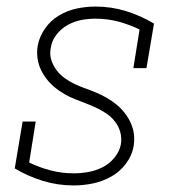

<svg xmlns="http://www.w3.org/2000/svg" viewBox="-20 -558 540 586"><path d="M205 8Q156 8 110.5 -6Q65 -20 25 -44L49 -187H89L69 -62Q100 -47 134 -38Q168 -29 205 -29Q227 -29 249.5 -33Q272 -37 293 -47.5Q314 -58 329.5 -77Q345 -96 349 -118Q352 -137 347 -155Q342 -173 331 -187Q320 -201 305.5 -211Q291 -221 275 -228.5Q259 -236 242 -242.5Q225 -249 208.5 -255.5Q192 -262 176.5 -271Q161 -280 147.5 -291Q134 -302 123 -316Q112 -330 104.5 -346Q97 -362 94.5 -380.5Q92 -399 95 -418Q100 -446 117.5 -471Q135 -496 160.5 -511Q186 -526 214.5 -532Q243 -538 271 -538Q320 -538 365 -524Q410 -510 450 -486L427 -350H387L406 -468Q375 -483 341.5 -492Q308 -501 271 -501Q250 -501 228.5 -497Q207 -493 187 -482Q167 -471 152.5 -452.5Q138 -434 135 -412Q131 -393 136.5 -375.5Q142 -358 152.5 -344Q163 -330 177.5 -319.5Q192 -309 208 -301.5Q224 -294 241 -288Q258 -282 274.5 -275Q291 -268 306.5 -259Q322 -250 335.5 -239Q349 -228 360 -214Q371 -200 378.5 -184Q386 -168 388.5 -150Q391 -132 388 -113Q383 -83 364 -58Q345 -33 318.5 -18.5Q292 -4 263 2Q234 8 205 8Z"/></svg>

Font: Iosevka Slab Extralight
Style: Italic
Weight: 200
Italic angle: -9°
Monospace: yes
Designer: Belleve Invis
Foundry: Belleve Invis
Version: Version 11.1.1; ttfautohint (v1.8.3)